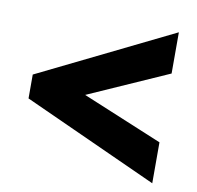

<svg xmlns="http://www.w3.org/2000/svg" viewBox="-65 -694 684 665"><g transform="rotate(10 277.0 -361.5)"><path d="M512 -96V-240L230 -357L512 -482V-627L39 -395V-311Z"/></g></svg>

Font: Noto Sans Arabic SemCond Blk
Style: Regular
Weight: 900
Width: 4
Designer: Monotype Design Team, Nadine Chahine, Nizar Qandah and Khaled Hosny
Foundry: Monotype Imaging Inc.
Version: Version 2.012